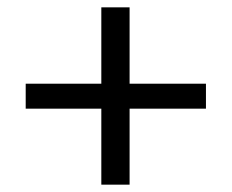

<svg xmlns="http://www.w3.org/2000/svg" viewBox="-20 -545 631 523"><path d="M50 -249V-317H256V-525H333V-317H541V-249H333V-42H256V-249Z"/></svg>

Font: Lexend Deca Light
Style: Regular
Weight: 300
Designer: Bonnie Shaver-Troup, Thomas Jockin
Foundry: Lexend
Version: Version 1.008; ttfautohint (v1.8.4.7-5d5b)